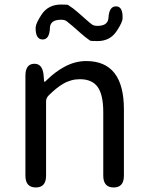

<svg xmlns="http://www.w3.org/2000/svg" viewBox="-20 -826 651 846"><path d="M138 0Q92 0 92 -52V-492Q92 -543 129 -545Q167 -547 172 -496L174 -471Q175 -465 176.5 -465Q178 -465 189 -476Q223 -509 261 -530Q309 -557 360 -557Q526 -557 526 -344V-52Q526 0 481 0Q435 0 435 -52V-332Q435 -408 410.5 -442.5Q386 -477 332 -477Q292 -477 257 -456Q228 -439 194 -405Q183 -394 183 -379V-52Q183 0 138 0ZM410 -645Q381 -645 377 -647Q354 -663 333 -682L300 -711Q281 -727 273 -733Q265 -739 249 -739Q201 -739 200 -703Q198 -651 167 -652Q136 -653 137 -705Q138 -724 164 -763Q193 -806 249 -806Q277 -806 280 -804Q304 -789 325 -770L359 -740Q377 -724 385.5 -718Q394 -712 410 -712Q456 -712 458 -748Q461 -799 492 -798Q522 -797 520 -745Q520 -728 494 -689Q465 -645 410 -645Z"/></svg>

Font: Resource Han Rounded HK
Style: Regular
Weight: 400
Designer: Cyano Hao (round all glyphs); Ryoko NISHIZUKA  (kana, bopomofo & ideographs); Paul D. Hunt (Latin, Greek & Cyrillic); Sa
Foundry: Cyano Hao
Version: 0.990